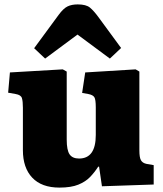

<svg xmlns="http://www.w3.org/2000/svg" viewBox="-20 -838 742 872"><path d="M250 14Q169 14 126.5 -31Q84 -76 84 -156V-349Q84 -378 79.5 -392.5Q75 -407 51 -411L17 -417L25 -509L265 -523L283 -513V-204Q283 -156 296 -137Q309 -118 339 -118Q415 -118 415 -225V-350Q415 -386 408.5 -396.5Q402 -407 381 -411L353 -416L367 -509L596 -523L613 -513V-155Q613 -123 620 -110.5Q627 -98 644 -94L678 -88V0L443 8L430 -81H426Q410 -56 389.5 -34.5Q369 -13 336 0.5Q303 14 250 14ZM185 -572 135 -619 246 -770Q268 -800 287 -809Q306 -818 333 -818Q371 -818 388.5 -803.5Q406 -789 428 -759L530 -620L479 -572L332 -681Z"/></svg>

Font: Literata 12pt ExtraBold
Style: Regular
Weight: 800
Designer: Latin by Veronika Burian and Jose Scaglione. Greek by Irene Vlachou. Cyrillic by Vera Evstafieva.
Foundry: TypeTogether
Version: Version 3.002